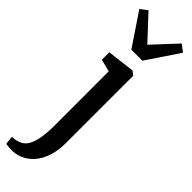

<svg xmlns="http://www.w3.org/2000/svg" viewBox="-384 -865 1097 1097"><g transform="rotate(45 164.5 -317.0)"><path d="M54.5 243Q46 243 33.5 242.8Q21 242.5 10.2 241.5Q-0.5 240.5 -4.5 239L-10 188.5Q-3 188.5 12 186.2Q27 184 43.5 177.5Q71.5 167 87.5 138.2Q103.5 109.5 110.2 66.2Q117 23 117 -32.5L116.5 -468L42 -486.5V-547L207 -567H209.5L233.5 -549V-7.5Q233.5 54.5 218.5 100.8Q203.5 147 178 177.8Q152.5 208.5 120.5 224.8Q88.5 241 54.5 243ZM120.5 -646.5 -11.5 -843 30.5 -875.5 165 -731 299 -875 341.5 -843 209.5 -646.5Z"/></g></svg>

Font: Merriweather 20pt SemiBold
Style: Regular
Weight: 600
Version: Version 2.100